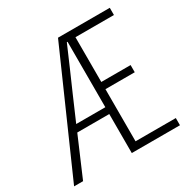

<svg xmlns="http://www.w3.org/2000/svg" viewBox="-152 -792 904 925"><g transform="rotate(-30 300.0 -329.5)"><path d="M217 -389 159 -255H321V-619H317Q293 -562 268 -505.5Q243 -449 217 -389ZM0 0 291 -659H579V-619H365V-370H528V-330H365V-40H589V0H321V-217H143L50 0Z"/></g></svg>

Font: Source Code Pro Light
Style: Regular
Weight: 300
Monospace: yes
Designer: Paul D. Hunt, Teo Tuominen
Foundry: Adobe Systems Incorporated
Version: Version 2.030;PS 1.000;hotconv 16.6.51;makeotf.lib2.5.65220